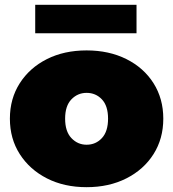

<svg xmlns="http://www.w3.org/2000/svg" viewBox="-20 -766 718 796"><path d="M339 10Q246 10 174.5 -26.5Q103 -63 62 -127Q21 -191 21 -274Q21 -357 62 -421Q103 -485 174.5 -521Q246 -557 339 -557Q432 -557 504 -521Q576 -485 616.5 -421Q657 -357 657 -274Q657 -191 616.5 -127Q576 -63 504 -26.5Q432 10 339 10ZM339 -166Q377 -166 402.5 -193.5Q428 -221 428 -274Q428 -327 402.5 -354Q377 -381 339 -381Q302 -381 276 -354Q250 -327 250 -274Q250 -221 276 -193.5Q302 -166 339 -166ZM126 -628V-746H546V-628Z"/></svg>

Font: Montserrat Black
Style: Regular
Weight: 900
Designer: Julieta Ulanovsky
Foundry: Julieta Ulanovsky
Version: Version 9.000; ttfautohint (v1.8.4.7-5d5b)